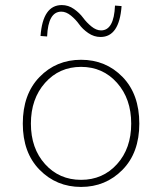

<svg xmlns="http://www.w3.org/2000/svg" viewBox="-20 -726 640 758"><path d="M70 -238Q70 -354 136 -422Q202 -490 300 -490Q398 -490 464 -422Q530 -354 530 -238Q530 -123 463.5 -55.5Q397 12 300 12Q203 12 136.5 -55.5Q70 -123 70 -238ZM158 -78Q214 -16 300 -16Q386 -16 442 -78Q498 -140 498 -238Q498 -336 442 -399Q386 -462 300 -462Q214 -462 158 -399Q102 -336 102 -238Q102 -140 158 -78ZM377 -580Q351 -580 328.5 -595.5Q306 -611 292.5 -630Q279 -649 260 -664.5Q241 -680 222 -680Q170 -680 166 -582L140 -584Q149 -706 224 -706Q250 -706 272 -690.5Q294 -675 308 -656Q322 -637 341 -621.5Q360 -606 379 -606Q430 -606 434 -704L460 -702Q451 -580 377 -580Z"/></svg>

Font: TypoPRO Source Code Pro
Style: Regular
Weight: 200
Monospace: yes
Designer: Paul D. Hunt, Teo Tuominen
Foundry: Adobe Systems Incorporated
Version: Version 2.010;PS 1.0;hotconv 1.0.84;makeotf.lib2.5.63406